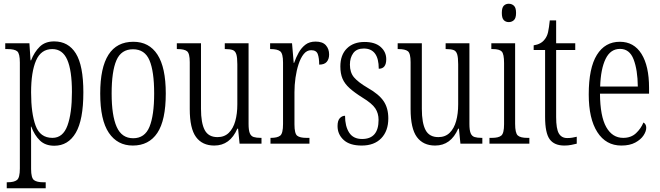

<svg xmlns="http://www.w3.org/2000/svg" viewBox="-20 -767 3525 1025"><path d="M16 238V206H21Q55 206 70.5 194Q86 182 86 133V-433Q86 -481 72 -493Q58 -505 20 -505H8V-536H137L143 -445H146Q163 -489 192 -517.5Q221 -546 269 -546Q345 -546 385 -481.5Q425 -417 425 -274Q425 -127 384.5 -58Q344 11 270 11Q222 11 193 -17Q164 -45 147 -91H145Q146 -70 146 -40.5Q146 -11 146 24V135Q146 183 161.5 194.5Q177 206 210 206H224V238ZM260 -31Q316 -31 340 -96.5Q364 -162 364 -276Q364 -391 339 -448Q314 -505 259 -505Q199 -505 172.5 -444Q146 -383 146 -274Q146 -162 170 -96.5Q194 -31 260 -31Z M689 10Q607 10 561 -58Q515 -126 515 -268Q515 -544 692 -544Q776 -544 820.5 -475.5Q865 -407 865 -268Q865 -125 820 -57.5Q775 10 689 10ZM691 -29Q753 -29 778 -90Q803 -151 803 -268Q803 -386 778 -445Q753 -504 690 -504Q627 -504 601.5 -445Q576 -386 576 -268Q576 -150 603 -89.5Q630 -29 691 -29Z M1124 10Q1060 10 1026.5 -35.5Q993 -81 993 -185V-435Q993 -482 978.5 -493.5Q964 -505 928 -505H924V-536H1053V-186Q1053 -110 1073 -72.5Q1093 -35 1141 -35Q1178 -35 1201.5 -58Q1225 -81 1236 -120.5Q1247 -160 1247 -210V-424Q1247 -460 1241.5 -477.5Q1236 -495 1222 -500Q1208 -505 1183 -505H1180V-536H1307V-105Q1307 -72 1313.5 -56Q1320 -40 1334.5 -35.5Q1349 -31 1373 -31H1376V0H1259L1251 -80H1247Q1208 10 1124 10Z M1424 0V-31H1426Q1461 -31 1476 -43Q1491 -55 1491 -105V-433Q1491 -481 1476 -493Q1461 -505 1425 -505H1422V-536H1539L1548 -431H1550Q1560 -460 1574.5 -486Q1589 -512 1610.5 -528.5Q1632 -545 1665 -545Q1702 -545 1719.5 -525.5Q1737 -506 1737 -476Q1737 -452 1724.5 -437Q1712 -422 1684 -422Q1684 -457 1676.5 -478Q1669 -499 1641 -499Q1618 -499 1601.5 -478.5Q1585 -458 1574 -424.5Q1563 -391 1557.5 -352Q1552 -313 1552 -275V-103Q1552 -54 1566.5 -42.5Q1581 -31 1616 -31H1632V0Z M1911 10Q1847 10 1814.5 -20Q1782 -50 1782 -94Q1782 -123 1794 -136Q1806 -149 1822 -149Q1822 -93 1844 -59Q1866 -25 1913 -25Q2001 -25 2001 -127Q2001 -162 1983.5 -188.5Q1966 -215 1915 -246Q1872 -273 1846 -296.5Q1820 -320 1808.5 -347Q1797 -374 1797 -412Q1797 -474 1832 -508.5Q1867 -543 1926 -543Q1982 -543 2012 -516.5Q2042 -490 2042 -451Q2042 -400 2002 -400Q2002 -508 1922 -508Q1884 -508 1866 -483.5Q1848 -459 1848 -422Q1848 -380 1870 -354Q1892 -328 1943 -298Q2003 -264 2028 -227Q2053 -190 2053 -135Q2053 -68 2015.5 -29Q1978 10 1911 10Z M2303 10Q2239 10 2205.5 -35.5Q2172 -81 2172 -185V-435Q2172 -482 2157.5 -493.5Q2143 -505 2107 -505H2103V-536H2232V-186Q2232 -110 2252 -72.5Q2272 -35 2320 -35Q2357 -35 2380.5 -58Q2404 -81 2415 -120.5Q2426 -160 2426 -210V-424Q2426 -460 2420.5 -477.5Q2415 -495 2401 -500Q2387 -505 2362 -505H2359V-536H2486V-105Q2486 -72 2492.5 -56Q2499 -40 2513.5 -35.5Q2528 -31 2552 -31H2555V0H2438L2430 -80H2426Q2387 10 2303 10Z M2696 -649Q2680 -649 2669.5 -659.5Q2659 -670 2659 -698Q2659 -726 2669.5 -736.5Q2680 -747 2696 -747Q2712 -747 2723.5 -736.5Q2735 -726 2735 -698Q2735 -670 2723.5 -659.5Q2712 -649 2696 -649ZM2593 0V-31H2606Q2642 -31 2656.5 -43.5Q2671 -56 2671 -104V-430Q2671 -479 2658.5 -492Q2646 -505 2611 -505H2603V-536H2730V-106Q2730 -57 2744 -44Q2758 -31 2795 -31H2806V0Z M2993 10Q2939 10 2914.5 -23.5Q2890 -57 2890 -143V-500H2829V-525Q2869 -531 2888 -557Q2901 -573 2906 -596Q2911 -619 2915 -658H2949V-536H3051V-500H2949V-142Q2949 -79 2963.5 -54.5Q2978 -30 3008 -30Q3023 -30 3034.5 -32Q3046 -34 3059 -37V0Q3047 3 3030 6.5Q3013 10 2993 10Z M3297 10Q3215 10 3169 -61.5Q3123 -133 3123 -263Q3123 -404 3166.5 -474Q3210 -544 3289 -544Q3364 -544 3404.5 -479.5Q3445 -415 3445 -298V-267H3183Q3184 -146 3216.5 -88.5Q3249 -31 3307 -31Q3349 -31 3375.5 -56Q3402 -81 3415 -113Q3421 -110 3425.5 -103Q3430 -96 3430 -85Q3430 -66 3415.5 -44Q3401 -22 3371.5 -6Q3342 10 3297 10ZM3385 -305Q3384 -394 3362.5 -450Q3341 -506 3290 -506Q3239 -506 3213 -452.5Q3187 -399 3184 -305Z"/></svg>

Font: Noto Serif ExtraCondensed Light
Style: Regular
Weight: 300
Width: 2
Designer: Monotype Design Team
Foundry: Monotype Imaging Inc.
Version: Version 2.014; ttfautohint (v1.8.4.7-5d5b)